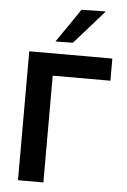

<svg xmlns="http://www.w3.org/2000/svg" viewBox="-63 -1013 699 1058"><g transform="rotate(5 286.5 -484.0)"><path d="M77.5 0V-713H537V-590.5H218V0ZM216.5 -779.5Q249 -826 280.8 -872.8Q312.5 -919.5 344.5 -966L478.5 -968.5Q436 -920 394.5 -873Q353 -826 313 -781Z"/></g></svg>

Font: Commissioner SemiBold
Style: Regular
Weight: 600
Designer: Kostas Bartsokas
Foundry: Kostas Bartsokas
Version: Version 1.000; ttfautohint (v1.8.3)